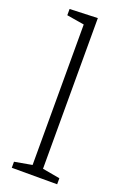

<svg xmlns="http://www.w3.org/2000/svg" viewBox="-149 -818 573 867"><g transform="rotate(20 138.0 -384.0)"><path d="M163 -768V-44L247 -29V0H29V-29L113 -44V-719L29 -733V-763Z"/></g></svg>

Font: Bitter Pro Light
Style: Regular
Weight: 300
Designer: Sol Matas, and Bitter project Authors
Foundry: Sol Matas
Version: Version 1.010